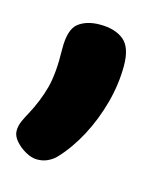

<svg xmlns="http://www.w3.org/2000/svg" viewBox="-64 -207 380 437"><g transform="rotate(15 125.5 12.0)"><path d="M51.4 -78.6Q50.7 -125.4 69.8 -140.4Q88.9 -155.4 120.7 -155.4Q155.9 -155.4 176.4 -138.9Q197 -122.4 197 -78.6Q197 -34.7 185 9.4Q173 53.6 152.5 92.1Q132 130.7 105.3 159.1Q99.1 166.1 87.5 172.2Q75.9 178.3 60.9 178.3Q48 178.3 33.6 170.2Q19.1 162.1 9.2 150.5Q-0.7 138.9 -0.7 127.1Q-0.7 115 4.8 102.9Q10.3 90.9 15 82.9Q34.4 46.9 43.6 12.1Q52.8 -22.7 51.4 -78.6Z"/></g></svg>

Font: Playpen Sans Hebrew
Style: Regular
Weight: 400
Designer: Tom Grace, Laura Meseguer, Veronika Burian, José Scaglione
Foundry: TypeTogether
Version: Version 2.000